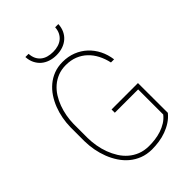

<svg xmlns="http://www.w3.org/2000/svg" viewBox="-260 -1002 1120 1120"><g transform="rotate(-45 300.0 -442.0)"><path d="M526.9 -76.2Q507.3 -52.2 482.2 -35.9Q457 -19.5 428.7 -9.3Q400.4 1 370.1 5.4Q339.8 9.8 310.1 9.8Q268.6 9.3 234.6 -3.9Q200.7 -17.1 173.8 -39.6Q147 -62 127 -92.3Q106.9 -122.6 93.5 -157.2Q80.1 -191.9 73.2 -229Q66.4 -266.1 65.9 -302.7V-418.9Q66.4 -454.1 73 -490Q79.6 -525.9 92.5 -559.3Q105.5 -592.8 125 -622.1Q144.5 -651.4 170.7 -673.3Q196.8 -695.3 229.7 -708Q262.7 -720.7 302.7 -720.7Q348.1 -720.7 386.5 -705.6Q424.8 -690.4 453.9 -663.3Q482.9 -636.2 501.5 -599.4Q520 -562.5 525.9 -518.6H500Q491.7 -556.6 475.1 -588.9Q458.5 -621.1 433.8 -644.5Q409.2 -668 376.5 -681.2Q343.8 -694.3 302.7 -694.3Q266.6 -694.3 237.1 -682.6Q207.5 -670.9 184.3 -650.9Q161.1 -630.9 144 -604Q127 -577.1 115.7 -546.6Q104.5 -516.1 98.6 -483.6Q92.8 -451.2 92.3 -419.9V-302.7Q92.8 -270 98.6 -236.1Q104.5 -202.1 116.2 -170.7Q127.9 -139.2 145.5 -111.1Q163.1 -83 187.3 -62.3Q211.4 -41.5 241.9 -29.3Q272.5 -17.1 310.1 -16.6Q335.4 -16.1 362.3 -19.5Q389.2 -22.9 414.6 -31.2Q439.9 -39.6 462.2 -53.5Q484.4 -67.4 501 -88.4V-295.4H308.6V-322.3H526.4ZM441.4 -894Q439.9 -865.2 429.2 -842.8Q418.5 -820.3 400.4 -804.7Q382.3 -789.1 358.2 -781Q334 -772.9 305.7 -772.9Q277.3 -772.9 253.2 -781Q229 -789.1 210.9 -804.7Q192.9 -820.3 181.9 -842.8Q170.9 -865.2 169.4 -894H195.8Q197.3 -870.1 205.8 -852.5Q214.4 -835 228.8 -823.2Q243.2 -811.5 262.7 -805.9Q282.2 -800.3 305.7 -800.3Q328.1 -800.3 347.7 -806.2Q367.2 -812 381.6 -823.7Q396 -835.4 404.8 -853Q413.6 -870.6 415 -894Z"/></g></svg>

Font: Roboto Mono Thin
Style: Regular
Weight: 250
Designer: Google
Version: Version 2.000985; 2015; ttfautohint (v1.3)